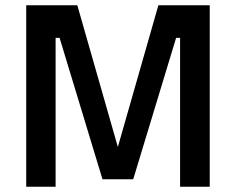

<svg xmlns="http://www.w3.org/2000/svg" viewBox="-20 -705 890 725"><path d="M190 0V-562H205L367 -28H483L645 -562H660V0H772V-685H578L425 -150L272 -685H79V0Z"/></svg>

Font: Sunflower Medium
Style: Regular
Weight: 500
Designer: JIKJI
Foundry: JIKJI
Version: Version 1.00